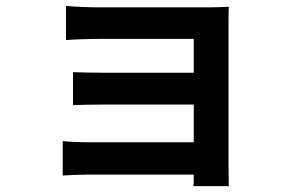

<svg xmlns="http://www.w3.org/2000/svg" viewBox="-20 -560 996 652"><path d="M193 36C209 35 249 33 275 33H638C638 48 638 63 637 72H757C757 54 756 22 756 7V-473C756 -493 756 -525 757 -537C742 -536 706 -535 684 -535H322C287 -535 228 -537 204 -540V-424C227 -426 287 -428 322 -428H638V-313H333C296 -313 253 -314 228 -315V-203C250 -204 296 -205 333 -205H638V-77H276C242 -77 209 -79 193 -81Z"/></svg>

Font: Kinto Sans
Style: Bold
Weight: 700
Designer: Authors: Ryoko NISHIZUKA  (kana & ideographs); Paul D. Hunt (Latin, Greek & Cyrillic); Wenlong ZHANG  (bopomofo); Sandol
Foundry: Adobe Systems Incorporated, ookami Inc.
Version: Version 0.001